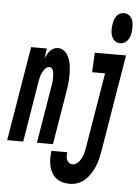

<svg xmlns="http://www.w3.org/2000/svg" viewBox="-106 -813 769 1074"><g transform="rotate(5 278.5 -276.0)"><path d="M-43 0 45 -530H134L125 -475Q131 -487 137 -497.5Q143 -508 151.5 -517.5Q160 -527 171.5 -532.5Q183 -538 195 -538Q212 -538 226.5 -528.5Q241 -519 250 -504Q259 -489 263.5 -473Q268 -457 270 -439.5Q272 -422 272.5 -404Q273 -386 272 -368Q271 -350 268.5 -332Q266 -314 263 -296L214 0H124L176 -314Q178 -322 179 -330Q180 -338 181 -346Q182 -354 182 -362Q182 -370 182 -378Q182 -386 181 -394Q180 -402 178 -409Q176 -416 170.5 -422Q165 -428 157 -428Q144 -428 134 -416.5Q124 -405 118 -393Q112 -381 108.5 -367.5Q105 -354 103 -341L47 0ZM538 -595Q521 -595 508 -606Q495 -617 490 -632.5Q485 -648 485 -665.5Q485 -683 488 -701Q490 -712 494 -723.5Q498 -735 505.5 -745Q513 -755 524.5 -760Q536 -765 547 -765Q564 -765 577 -754Q590 -743 595 -727.5Q600 -712 600 -694.5Q600 -677 598 -659Q596 -648 592 -636.5Q588 -625 580 -615Q572 -605 560.5 -600Q549 -595 538 -595ZM327 213Q305 213 285 207.5Q265 202 249.5 189.5Q234 177 224.5 159.5Q215 142 210.5 122Q206 102 206 80.5Q206 59 209 38H298Q296 49 296.5 60Q297 71 300.5 80.5Q304 90 313 96.5Q322 103 333 103Q343 103 353 97Q363 91 370 82Q377 73 382 63Q387 53 390.5 42.5Q394 32 396 21.5Q398 11 400 1L470 -420H397L403 -530H578L487 19Q483 41 477.5 63Q472 85 463 105.5Q454 126 441 146Q428 166 410.5 181.5Q393 197 371 205Q349 213 327 213Z"/></g></svg>

Font: Iosevka Curly XBdEx
Style: Italic
Weight: 800
Width: 7
Italic angle: -9°
Monospace: yes
Designer: Belleve Invis
Foundry: Belleve Invis
Version: Version 11.1.0; ttfautohint (v1.8.3)